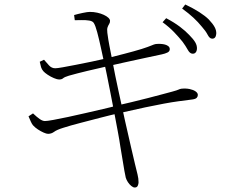

<svg xmlns="http://www.w3.org/2000/svg" viewBox="-20 -793 1040 855"><path d="M793 -607Q777 -627 755.5 -649.5Q734 -672 704 -694L720 -712Q756 -693 781 -674Q806 -655 822 -638Q841 -619 849.5 -604.5Q858 -590 857 -575Q856 -564 850.5 -558.5Q845 -553 836 -554Q825 -555 816 -571.5Q807 -588 793 -607ZM879 -674Q862 -695 841.5 -714Q821 -733 791 -755L805 -773Q841 -756 867.5 -739Q894 -722 910 -706Q928 -687 936 -672Q944 -657 943 -642Q942 -631 937 -625.5Q932 -620 923 -621Q913 -622 904.5 -638.5Q896 -655 879 -674ZM310 -726Q327 -731 348.5 -735.5Q370 -740 380 -740Q397 -740 413 -736.5Q429 -733 442 -727Q455 -721 462.5 -714Q470 -707 470 -700Q470 -692 466 -686Q462 -680 459 -671.5Q456 -663 458 -647Q462 -616 467 -590.5Q472 -565 481 -519Q493 -455 508 -386.5Q523 -318 537 -254Q551 -190 563 -140Q575 -90 581 -63Q588 -34 592.5 -16Q597 2 597 19Q597 26 593.5 34Q590 42 580 42Q573 42 564.5 35Q556 28 549.5 18Q543 8 540 -2Q538 -10 534 -32Q530 -54 525.5 -83Q521 -112 516 -140Q512 -168 504.5 -208Q497 -248 488.5 -293Q480 -338 471.5 -381Q463 -424 456 -459Q449 -494 444 -513Q437 -545 429 -582Q421 -619 413 -649Q405 -679 398 -690Q393 -699 377 -701.5Q361 -704 343.5 -703.5Q326 -703 313 -703ZM157 -518 176 -527Q187 -514 198.5 -501.5Q210 -489 226 -489Q235 -489 260 -493.5Q285 -498 318.5 -504.5Q352 -511 388 -518.5Q424 -526 454 -533Q493 -543 534 -553.5Q575 -564 611 -575Q642 -585 654.5 -590.5Q667 -596 674 -597Q684 -598 695 -597.5Q706 -597 715 -594.5Q724 -592 730 -587Q736 -582 736 -574Q736 -564 725.5 -559Q715 -554 701 -551Q671 -545 626 -535Q581 -525 536.5 -515.5Q492 -506 463 -499Q414 -488 368 -477Q322 -466 287 -456Q267 -450 261 -444.5Q255 -439 243 -439Q235 -439 220.5 -445Q206 -451 192.5 -460Q179 -469 173 -476Q166 -484 163 -493.5Q160 -503 157 -518ZM107 -275 127 -288Q145 -271 157.5 -262.5Q170 -254 180 -254Q190 -254 217.5 -259Q245 -264 282.5 -272Q320 -280 361 -289.5Q402 -299 439 -307.5Q476 -316 501 -323Q528 -329 565 -338Q602 -347 639.5 -356.5Q677 -366 706 -374Q735 -382 747 -385Q769 -391 775 -394Q781 -397 788 -398Q808 -400 824.5 -396.5Q841 -393 851 -386Q861 -379 861 -370Q861 -363 856 -357.5Q851 -352 836 -350Q804 -346 774.5 -342Q745 -338 710 -331.5Q675 -325 627 -315Q579 -305 510 -289Q474 -281 428 -269Q382 -257 337.5 -245.5Q293 -234 262 -224Q233 -215 221 -206Q209 -197 194 -197Q187 -197 174.5 -202.5Q162 -208 149 -216.5Q136 -225 127 -235Q122 -241 117.5 -251Q113 -261 107 -275Z"/></svg>

Font: Noto Serif TC
Style: Regular
Weight: 200
Designer: Ryoko NISHIZUKA 西塚涼子 (kana & ideographs); Frank Grießhammer (Latin, Greek & Cyrillic); Wenlong ZHANG 张文龙 (bopomofo); San
Foundry: Adobe
Version: Version 2.001;hotconv 1.1.0;makeotfexe 2.6.0